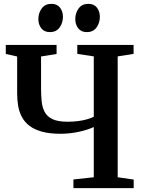

<svg xmlns="http://www.w3.org/2000/svg" viewBox="-20 -976 751 996"><path d="M466.5 -317Q430 -300.5 383.8 -291.2Q337.5 -282 294.5 -282Q237.5 -282 197.8 -293Q158 -304 132.8 -323.5Q107.5 -343 93.5 -369.2Q79.5 -395.5 74.2 -426.8Q69 -458 69 -492V-683L10 -696V-743H273.5V-696L193 -683V-518.5Q193 -482.5 196 -451.2Q199 -420 211.5 -395.8Q224 -371.5 252.2 -358Q280.5 -344.5 330.5 -344.5Q360 -344.5 386 -348Q412 -351.5 432.8 -357.5Q453.5 -363.5 466.5 -370.5V-683.5L381 -696.5V-743H673V-696.5L590.5 -683.5V-56.5L673.5 -44.5V0H361V-45L466.5 -56.5ZM238.5 -809.5Q209.5 -809.5 194.2 -829.2Q179 -849 179 -877Q179 -908.5 196.5 -932.2Q214 -956 246 -956H247Q276.5 -956 291.5 -936.2Q306.5 -916.5 306.5 -888.5Q306.5 -857.5 289.2 -833.5Q272 -809.5 239.5 -809.5ZM430 -809.5Q401 -809.5 385.8 -829.2Q370.5 -849 370.5 -877Q370.5 -908.5 388 -932.2Q405.5 -956 438 -956H439Q468 -956 483 -936.2Q498 -916.5 498 -888.5Q498 -857.5 480.8 -833.5Q463.5 -809.5 431 -809.5Z"/></svg>

Font: Merriweather 48pt SemiBold
Style: Regular
Weight: 600
Version: Version 2.100